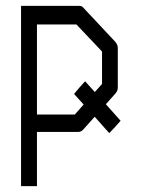

<svg xmlns="http://www.w3.org/2000/svg" viewBox="-20 -498 526 652"><path d="M250 -201 269 -222 302 -185.5 326.5 -213V-323L239.5 -415H105.5V-109H234L264 -143L231.5 -179ZM51.5 -478H249.5Q257.5 -478 261 -474L371.5 -356Q380 -346 380 -335V-201Q380 -189 371.5 -180L339.5 -144L389.5 -88L371 -67L351 -46L301.5 -101.5L263.5 -59Q256 -50 245.5 -50H105.5V134H51.5Z"/></svg>

Font: 3270 Nerd Font Mono SemCond
Style: Regular
Weight: 400
Monospace: yes
Version: Version 3.0.1;Nerd Fonts 3.1.1